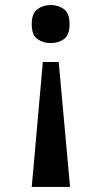

<svg xmlns="http://www.w3.org/2000/svg" viewBox="-20 -562 403 762"><path d="M213 -316 258 180H106L150 -316ZM181 -542Q212 -542 234 -525.5Q256 -509 256 -466Q256 -423 234 -407Q212 -391 181 -391Q151 -391 128.5 -407Q106 -423 106 -466Q106 -509 128.5 -525.5Q151 -542 181 -542Z"/></svg>

Font: Noto Serif NP Hmong SemiBold
Style: Regular
Weight: 600
Designer: Dalton Maag Ltd
Foundry: Dalton Maag Ltd
Version: Version 1.001; ttfautohint (v1.8.4.7-5d5b)